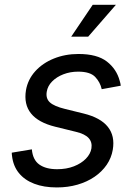

<svg xmlns="http://www.w3.org/2000/svg" viewBox="-20 -781 567 812"><path d="M220.2 11.7Q165.5 11.7 124.8 -3.9Q84 -19.5 59.8 -49.3Q35.6 -79.1 30.8 -122.1Q30.3 -125.5 30 -128.7Q29.8 -131.8 29.8 -135.3L114.7 -149.4Q118.7 -104.5 146.5 -85Q174.3 -65.4 221.7 -65.4Q261.2 -65.4 292.5 -77.6Q323.7 -89.8 343.3 -109.9Q362.8 -129.9 366.7 -153.8Q370.6 -179.7 355 -197Q339.4 -214.4 300.8 -223.6L213.4 -245.1Q142.1 -262.7 111.1 -301.3Q80.1 -339.8 89.8 -399.4Q97.7 -444.8 128.9 -479.5Q160.2 -514.2 207.8 -533.4Q255.4 -552.7 312 -552.7Q390.6 -552.7 431.9 -520.8Q473.1 -488.8 486.3 -439Q487.8 -434.1 489 -429Q490.2 -423.8 490.7 -418.5L410.2 -403.8Q403.8 -433.1 382.6 -455.6Q361.3 -478 310.5 -478Q276.9 -478 248 -466.8Q219.2 -455.6 200.4 -436.5Q181.6 -417.5 177.7 -393.1Q172.9 -364.7 190.9 -348.1Q209 -331.5 254.9 -320.3L334 -300.8Q405.3 -283.2 436 -244.6Q466.8 -206.1 457 -147.9Q451.2 -113.3 431.2 -84Q411.1 -54.7 379.6 -33.2Q348.1 -11.7 307.6 0Q267.1 11.7 220.2 11.7ZM281.2 -626 372.1 -760.7H470.2L353 -626Z"/></svg>

Font: Adwaita Sans
Style: Italic
Weight: 400
Italic angle: -9.39999°
Designer: Rasmus Andersson
Foundry: rsms
Version: Version 4.001;git-9221beed3